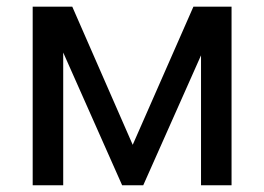

<svg xmlns="http://www.w3.org/2000/svg" viewBox="-20 -548 782 568"><path d="M372.6 -119.6 552.2 -528.3H665V0H574.7V-384.3L403.8 0H341.3L167 -392.6V0H76.7V-528.3H193.8Z"/></svg>

Font: Noboto
Style: Regular
Weight: 400
Designer: Google
Version: Version 2.001101; 2014